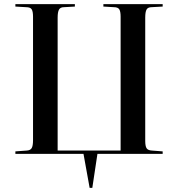

<svg xmlns="http://www.w3.org/2000/svg" viewBox="-20 -750 868 936"><path d="M417 166 387 0H55V-12L110 -16Q128 -17 134.5 -28Q141 -39 141 -67V-669Q141 -694 134.5 -704.5Q128 -715 107 -715L55 -718V-730H345V-718L292 -715Q274 -715 267.5 -703Q261 -691 261 -664V-16H568V-669Q568 -694 561.5 -704.5Q555 -715 535 -715L484 -718V-730H773V-718L719 -715Q701 -715 694.5 -703.5Q688 -692 688 -664V-63Q688 -38 694.5 -27.5Q701 -17 721 -16L773 -12V0H455L430 166Z"/></svg>

Font: Literata 72pt Medium
Style: Regular
Weight: 500
Designer: Latin by Veronika Burian and Jose Scaglione. Greek by Irene Vlachou. Cyrillic by Vera Evstafieva.
Foundry: TypeTogether
Version: Version 3.002